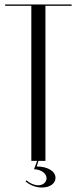

<svg xmlns="http://www.w3.org/2000/svg" viewBox="-20 -719 342 858"><path d="M300 -699H3V-693H120V0H146L132 37C165 39 188 56 188 78C188 95 172 109 151 109C133 109 113 100 98 87L94 91C112 108 140 119 167 119C203 119 228 101 228 76C228 46 193 25 144 25L152 0H183V-693H300Z"/></svg>

Font: Moniqa Display
Style: Regular
Weight: 400
Designer: Rajesh Rajput
Foundry: Rajesh Rajput
Version: Version 1.000